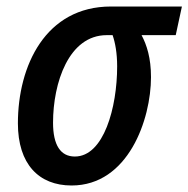

<svg xmlns="http://www.w3.org/2000/svg" viewBox="-20 -561 579 590"><path d="M200 9C374 9 444 -194 444 -324C444 -383 431 -423 415 -453H520L539 -541H321C120 -541 35 -359 35 -182C35 -57 99 9 200 9ZM210 -80C166 -80 143 -115 143 -184C143 -306 191 -453 308 -453H326C334 -430 340 -398 340 -357C340 -231 299 -80 210 -80Z"/></svg>

Font: Noto Sans Display SemiCondensed Medium
Style: Italic
Weight: 500
Width: 4
Italic angle: -12°
Designer: Monotype Design Team
Foundry: Monotype Imaging Inc.
Version: Version 1.900